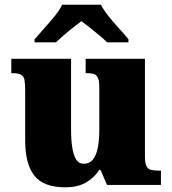

<svg xmlns="http://www.w3.org/2000/svg" viewBox="-20 -786 731 816"><path d="M257 10Q165 10 126 -39.5Q87 -89 87 -189V-402Q87 -431 84 -446.5Q81 -462 69.5 -468.5Q58 -475 32 -475H28V-536H282V-234Q282 -192 287 -159.5Q292 -127 303.5 -108.5Q315 -90 336 -90Q360 -90 374.5 -107.5Q389 -125 395.5 -157.5Q402 -190 402 -235V-417Q402 -444 395.5 -456.5Q389 -469 377 -472Q365 -475 348 -475H344V-536H596V-121Q596 -93 602.5 -80Q609 -67 622 -64Q635 -61 652 -61H664V0H435L407 -64H402Q380 -30 345 -10Q310 10 257 10ZM127 -619Q143 -638 166.5 -664Q190 -690 212 -717Q234 -744 244 -766H409Q420 -744 441.5 -717Q463 -690 487 -664Q511 -638 526 -619V-606H435Q425 -617 404.5 -634Q384 -651 362.5 -668Q341 -685 326 -696Q311 -685 289.5 -668Q268 -651 248.5 -634Q229 -617 218 -606H127Z"/></svg>

Font: Noto Serif Bengali Black
Style: Regular
Weight: 900
Version: Version 2.003